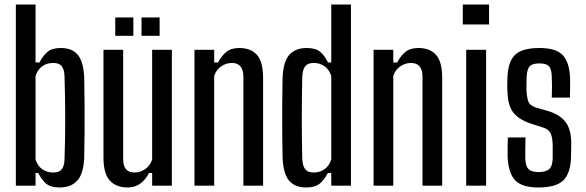

<svg xmlns="http://www.w3.org/2000/svg" viewBox="-20 -820 2587 848"><path d="M352 -476Q353 -421 353.5 -358.5Q354 -296 353.5 -235.5Q353 -175 352 -124Q349 -53 321.5 -22.5Q294 8 243 8Q205 8 185 -8Q165 -24 149 -56H137V0H50V-800H137V-544H154Q171 -576 191 -592Q211 -608 248 -608Q299 -608 324 -577.5Q349 -547 352 -476ZM265 -117Q268 -198 268 -293.5Q268 -389 265 -483Q264 -514 252.5 -528Q241 -542 215 -542Q188 -542 167.5 -528Q147 -514 137 -485V-115Q147 -86 167.5 -72Q188 -58 215 -58Q241 -58 252.5 -72Q264 -86 265 -117Z M544 8Q493 8 465 -22.5Q437 -53 437 -124V-600H524V-117Q524 -58 574 -58Q599 -58 621 -73Q643 -88 652 -115V-600H739V0H652V-56H638Q605 8 544 8ZM605 -662V-743H685V-662ZM489 -662V-743H569V-662Z M839 0V-600H926V-544H943Q959 -574 980 -591Q1001 -608 1037 -608Q1088 -608 1115 -577.5Q1142 -547 1142 -476V0H1055V-483Q1054 -542 1004 -542Q979 -542 957 -527Q935 -512 926 -485V0Z M1443 -800H1530V0H1443V-56H1428Q1412 -25 1391.5 -8.5Q1371 8 1333 8Q1282 8 1256.5 -22.5Q1231 -53 1228 -124Q1227 -175 1226.5 -235.5Q1226 -296 1226.5 -358.5Q1227 -421 1228 -476Q1231 -547 1257.5 -577.5Q1284 -608 1335 -608Q1373 -608 1393 -592Q1413 -576 1429 -544H1443ZM1365 -58Q1392 -58 1412.5 -72Q1433 -86 1443 -115V-485Q1433 -514 1412.5 -528Q1392 -542 1366 -542Q1340 -542 1328.5 -528Q1317 -514 1315 -483Q1313 -389 1313 -293.5Q1313 -198 1315 -117Q1317 -86 1328.5 -72Q1340 -58 1365 -58Z M1630 0V-600H1717V-544H1734Q1750 -574 1771 -591Q1792 -608 1828 -608Q1879 -608 1906 -577.5Q1933 -547 1933 -476V0H1846V-483Q1845 -542 1795 -542Q1770 -542 1748 -527Q1726 -512 1717 -485V0Z M2024 -712V-800H2140V-712ZM2039 0V-600H2127V0Z M2358 8Q2285 8 2255 -24Q2225 -56 2222 -128Q2222 -147 2222 -170.5Q2222 -194 2223 -213H2301Q2300 -184 2300 -160.5Q2300 -137 2300 -120Q2301 -86 2314.5 -73Q2328 -60 2358 -60Q2391 -60 2405.5 -73Q2420 -86 2421 -120Q2421 -136 2421 -152Q2421 -168 2421 -182Q2420 -213 2412 -230.5Q2404 -248 2381 -256L2328 -273Q2272 -291 2247 -323Q2222 -355 2221 -421Q2220 -434 2220.5 -445.5Q2221 -457 2221 -470Q2222 -544 2253 -576Q2284 -608 2363 -608Q2436 -608 2465.5 -576.5Q2495 -545 2498 -474Q2498 -455 2498 -431Q2498 -407 2497 -389H2417Q2418 -411 2418 -438.5Q2418 -466 2417 -482Q2416 -515 2404.5 -527.5Q2393 -540 2363 -540Q2331 -540 2319.5 -527.5Q2308 -515 2306 -482Q2306 -466 2305.5 -454Q2305 -442 2305 -428Q2306 -395 2312.5 -374.5Q2319 -354 2347 -345L2396 -331Q2450 -316 2476.5 -283Q2503 -250 2503 -186Q2503 -172 2502.5 -156Q2502 -140 2502 -126Q2500 -55 2468 -23.5Q2436 8 2358 8Z"/></svg>

Font: Big Shoulders Display SemiBold
Style: Regular
Weight: 600
Designer: Patric King
Foundry: XO Type Co
Version: Version 1.000; ttfautohint (v1.8.2)